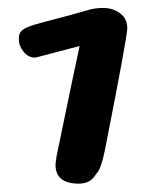

<svg xmlns="http://www.w3.org/2000/svg" viewBox="-20 -801 384 478"><path d="M178.2 -686.5 74.7 -659.2 73.7 -658.7 75.7 -659.2Q70.3 -657.7 66.4 -657.7Q50.8 -657.7 38.8 -672.1Q26.9 -686.5 26.9 -703.1Q26.9 -709.5 27.8 -713.9Q28.8 -718.3 32 -722.2Q35.2 -726.1 39.3 -728.8Q43.5 -731.4 51.5 -734.6Q59.6 -737.8 68.1 -740.2Q76.7 -742.7 91.1 -746.6Q105.5 -750.5 119.9 -754.2Q134.3 -757.8 156.5 -763.9Q178.7 -770 200.7 -776.4Q217.3 -781.2 237.3 -781.2Q261.2 -781.2 279.1 -767.8Q296.9 -754.4 296.9 -731Q296.9 -709.5 240.2 -422.4L238.8 -418.5L239.3 -419.4Q237.3 -410.2 236.6 -407.2Q235.8 -404.3 232.2 -392.3Q228.5 -380.4 224.4 -374.3Q220.2 -368.2 213.6 -359.9Q207 -351.6 197.5 -347.7Q188 -343.8 176.3 -343.8Q118.2 -343.8 118.2 -390.6Q118.2 -396.5 120.6 -408.7H120.1Q122.6 -421.4 158.7 -594.7Q159.2 -597.2 178.2 -686.5Z"/></svg>

Font: iCiel Pacifico
Style: Regular
Weight: 400
Designer: Vernon Adams
Foundry: Vernon Adams
Version: Version 1.00 September 26, 2014, initial release